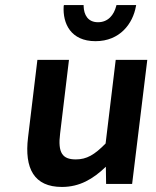

<svg xmlns="http://www.w3.org/2000/svg" viewBox="-20 -728 616 760"><path d="M225 12C295 12 348 -19 399 -68L400 0H503L563 -491H438L398 -160C354 -115 323 -97 280 -97C228 -97 208 -122 218 -200L253 -491H128L91 -184C76 -61 115 12 225 12ZM518 -703 519 -708H441L440 -704C431 -669 408 -640 368 -640C328 -640 312 -669 311 -704V-708H233L232 -703C228 -635 260 -565 358 -565C455 -565 506 -635 518 -703Z"/></svg>

Font: Falling Sky
Style: MedObl
Weight: 500
Designer: Paul D. Hunt
Foundry: Adobe Systems Incorporated
Version: Version 1.02